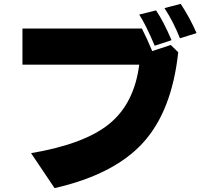

<svg xmlns="http://www.w3.org/2000/svg" viewBox="-20 -886 1040 981"><path d="M94.7 -555.7V-740.2H705.1Q729.5 -692.4 757.8 -625L852.5 -656.2L890.6 -619.1Q858.4 -318.4 710.4 -156.2Q562.5 5.9 258.8 75.2L138.7 -103.5Q411.1 -149.4 538.6 -253.4Q666 -357.4 691.4 -555.7ZM691.4 -811.5 777.3 -833Q816.4 -775.4 856.4 -680.7L770.5 -652.3Q724.6 -760.7 691.4 -811.5ZM820.3 -844.7 903.3 -866.2Q949.2 -796.9 984.4 -716.8L899.4 -690.4Q866.2 -774.4 820.3 -844.7Z"/></svg>

Font: GenEi M Gothic v2 Black
Style: Regular
Weight: 900
Version: Version 2.0